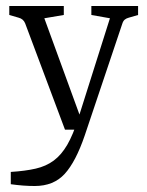

<svg xmlns="http://www.w3.org/2000/svg" viewBox="-20 -433 490 641"><path d="M16 141Q64 138 99 130Q134 122 159.5 103Q185 84 204.5 50.5Q224 17 241 -37L347 -372L285 -383V-413H441V-383L410 -374Q402 -372 396.5 -367.5Q391 -363 388 -353L263 19Q233 107 196 147.5Q159 188 96 188Q77 188 57 186.5Q37 185 16 182ZM252 0H197L64 -355Q58 -370 42 -374L11 -383V-413H193V-383L128 -372L259 -13Z"/></svg>

Font: Rasa Light
Style: Regular
Weight: 300
Designer: Anna Giedrys (Yrsa+Rasa design), David Brezina (Yrsa art-direction, Rasa art-direction, design)
Foundry: Rosetta Type Foundry
Version: Version 2.004